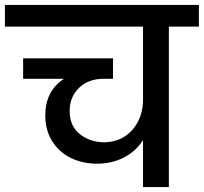

<svg xmlns="http://www.w3.org/2000/svg" viewBox="-44 -760 828 780"><path d="M350 -95Q292 -95 244.5 -118Q197 -141 168.5 -185.5Q140 -230 140 -292Q140 -390 216 -440H50V-523H415V-440H378Q315 -440 277 -403Q239 -366 239 -309Q239 -248 280.5 -215Q322 -182 380 -182Q428 -183 463 -206Q498 -229 517.5 -268Q537 -307 537 -355V-652H-24V-740H764V-652H642V0H537V-191Q509 -146 460 -120.5Q411 -95 350 -95Z"/></svg>

Font: Poppins Medium
Style: Regular
Weight: 500
Designer: Ninad Kale (Devanagari), Jonny Pinhorn (Latin)
Version: Version 5.002